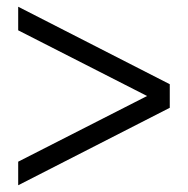

<svg xmlns="http://www.w3.org/2000/svg" viewBox="-20 -627 558 570"><path d="M34 -77V-147L452 -360V-324L34 -537V-607L484 -377V-307Z"/></svg>

Font: Platypi Light ExtraBold
Style: Regular
Weight: 800
Version: Version 1.200